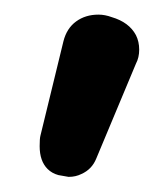

<svg xmlns="http://www.w3.org/2000/svg" viewBox="-20 -658 225 260"><path d="M73.2 -418.5H72.8L59.1 -420.9Q50.3 -423.3 44.4 -429.2Q33.7 -439.9 33.7 -460Q33.7 -470.2 34.7 -474.1L65.9 -602.1Q70.3 -619.6 83 -628.9Q95.7 -638.2 113.3 -638.2Q122.1 -638.2 131.3 -634.8Q154.8 -627.9 164.1 -610.4Q168.5 -601.6 168.5 -590.8Q168.5 -580.1 164.1 -571.8L110.4 -443.4Q104.5 -428.7 90.3 -422.4Q82.5 -418.5 73.2 -418.5Z"/></svg>

Font: YuPearl-Medium
Style: Medium
Weight: 500
Designer: Max Yao
Foundry: Max-Everyday
Version: Version 1.011; ttfautohint (v1.8.3)